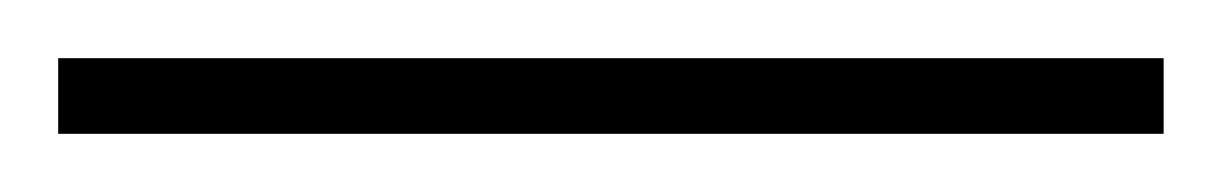

<svg xmlns="http://www.w3.org/2000/svg" viewBox="-22 71 420 66"><path d="M378 91H-2V117H378Z"/></svg>

Font: Noto Sans Display SemiCondensed Thin
Style: Regular
Weight: 250
Width: 4
Designer: Monotype Design team
Foundry: Monotype Imaging Inc.
Version: 1.000